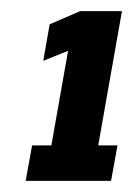

<svg xmlns="http://www.w3.org/2000/svg" viewBox="-20 -699 238 344"><path d="M26 -375 37.5 -438.5H72L102 -608L57.5 -590L69 -655.5L123.5 -679H198.5L156 -438.5H190.5L179 -375Z"/></svg>

Font: Anybody UltraCondensed Black
Style: Italic
Weight: 900
Width: 1
Italic angle: -10°
Designer: Tyler Finck
Foundry: Etcetera Type Company
Version: Version 1.010; ttfautohint (v1.8.3) -l 8 -r 50 -G 200 -x 14 